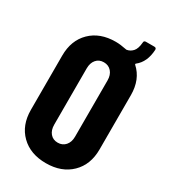

<svg xmlns="http://www.w3.org/2000/svg" viewBox="-193 -879 866 981"><g transform="rotate(30 239.5 -388.5)"><path d="M37 -190V-510Q37 -600 92 -654Q147 -708 239 -708Q267 -708 300 -701Q302 -700 306 -700Q327 -703 342 -719.5Q357 -736 360 -773Q360 -785 372 -785H422Q434 -785 434 -773Q430 -699 384 -663Q380 -660 383 -656Q442 -603 442 -510V-190Q442 -100 386.5 -46Q331 8 239 8Q147 8 92 -46Q37 -100 37 -190ZM239 -113Q267 -113 284 -132.5Q301 -152 301 -184V-516Q301 -548 284 -567.5Q267 -587 239 -587Q211 -587 194.5 -567.5Q178 -548 178 -516V-184Q178 -152 194.5 -132.5Q211 -113 239 -113Z"/></g></svg>

Font: Barlow Condensed
Style: Bold
Weight: 700
Width: 3
Designer: Jeremy Tribby
Foundry: Tribby Type
Version: Version 1.500